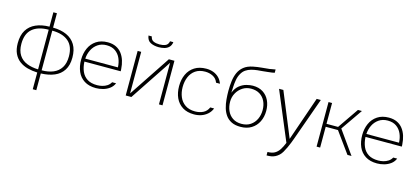

<svg xmlns="http://www.w3.org/2000/svg" viewBox="-72 -1339 4789 2193"><g transform="rotate(15 2323.0 -242.5)"><path d="M351 206V8Q290 6 235.5 -8.5Q181 -23 139 -54Q97 -85 73 -135.5Q49 -186 49 -259Q49 -353 86 -413Q123 -473 191 -503Q259 -533 351 -534V-704H393V-534Q487 -533 554.5 -502.5Q622 -472 658.5 -412Q695 -352 695 -259Q695 -169 657.5 -110.5Q620 -52 552.5 -23.5Q485 5 393 8V206ZM351 -29V-498Q227 -498 159 -440Q91 -382 91 -262Q91 -181 124 -130Q157 -79 216 -55Q275 -31 351 -29ZM393 -29Q471 -29 529.5 -53.5Q588 -78 620.5 -129.5Q653 -181 653 -262Q653 -382 585 -440Q517 -498 393 -498Z M1043 7Q960 7 905 -28Q850 -63 823.5 -124Q797 -185 797 -263Q797 -338 824.5 -399.5Q852 -461 907 -497.5Q962 -534 1042 -534Q1098 -534 1139.5 -514Q1181 -494 1208 -458.5Q1235 -423 1249.5 -377Q1264 -331 1267 -279Q1268 -272 1268 -265.5Q1268 -259 1268 -252H839Q842 -187 864 -136.5Q886 -86 931 -57.5Q976 -29 1048 -29Q1077 -29 1108 -36.5Q1139 -44 1165 -61Q1191 -78 1206 -106H1253Q1236 -66 1202 -41Q1168 -16 1126 -4.5Q1084 7 1043 7ZM840 -287H1226Q1224 -344 1203 -392Q1182 -440 1141 -469Q1100 -498 1038 -498Q977 -498 933.5 -468Q890 -438 866.5 -390Q843 -342 840 -287Z M1395 0V-527H1437V-36Q1445 -47 1452.5 -58Q1460 -69 1467 -80L1764 -527H1830V0H1788V-492Q1779 -479 1770.5 -465.5Q1762 -452 1753 -438L1462 0ZM1615 -630Q1560 -630 1518.5 -650.5Q1477 -671 1469 -729H1508Q1516 -688 1546 -675.5Q1576 -663 1616 -663Q1655 -663 1685.5 -675.5Q1716 -688 1724 -729H1763Q1758 -691 1736 -669Q1714 -647 1682.5 -638.5Q1651 -630 1615 -630Z M2203 7Q2121 7 2066 -28Q2011 -63 1983.5 -123.5Q1956 -184 1956 -262Q1956 -340 1984.5 -401.5Q2013 -463 2069 -498.5Q2125 -534 2207 -534Q2252 -534 2290 -520Q2328 -506 2356.5 -478Q2385 -450 2400 -408H2354Q2337 -455 2295 -476.5Q2253 -498 2203 -498Q2134 -498 2088.5 -466.5Q2043 -435 2020.5 -381.5Q1998 -328 1998 -262Q1998 -199 2020 -146Q2042 -93 2088.5 -61Q2135 -29 2206 -29Q2259 -29 2301 -50Q2343 -71 2363 -118H2409Q2392 -76 2360 -48Q2328 -20 2288 -6.5Q2248 7 2203 7Z M2752 7Q2688 7 2645 -14.5Q2602 -36 2576 -72.5Q2550 -109 2536.5 -155.5Q2523 -202 2518.5 -253.5Q2514 -305 2514 -354Q2514 -415 2521 -471Q2528 -527 2548.5 -572.5Q2569 -618 2609 -650Q2649 -682 2715 -695Q2766 -705 2813 -709Q2860 -713 2905 -718Q2915 -720 2926 -722Q2937 -724 2949 -726Q2961 -728 2972 -730V-691Q2963 -688 2940.5 -685Q2918 -682 2890.5 -679Q2863 -676 2837.5 -673.5Q2812 -671 2794.5 -669.5Q2777 -668 2775 -668Q2737 -664 2702 -654.5Q2667 -645 2639 -626Q2611 -607 2592 -573Q2572 -538 2564.5 -495Q2557 -452 2555.5 -411.5Q2554 -371 2552 -343Q2576 -402 2614.5 -432Q2653 -462 2695 -473Q2737 -484 2771 -484Q2842 -484 2891 -452.5Q2940 -421 2965.5 -367Q2991 -313 2991 -245Q2991 -173 2962.5 -116Q2934 -59 2880.5 -26Q2827 7 2752 7ZM2754 -29Q2817 -29 2860.5 -58.5Q2904 -88 2926.5 -136.5Q2949 -185 2949 -243Q2949 -301 2927 -347Q2905 -393 2863 -419.5Q2821 -446 2760 -446Q2704 -446 2660 -417.5Q2616 -389 2590.5 -342.5Q2565 -296 2565 -241Q2565 -183 2586 -135Q2607 -87 2649.5 -58Q2692 -29 2754 -29Z M3126 245V204Q3177 204 3209.5 186Q3242 168 3265 133Q3288 98 3308 48L3067 -527H3118L3332 -6L3512 -527H3561L3380 -20Q3372 3 3360 33Q3348 63 3333.5 94.5Q3319 126 3303 153Q3287 180 3269 196Q3248 215 3227 225.5Q3206 236 3182 240.5Q3158 245 3126 245Z M3652 0V-527H3694V-281H3831L4000 -527H4047L3871 -273L4065 0H4017L3839 -246H3694V0Z M4367 7Q4284 7 4229 -28Q4174 -63 4147.5 -124Q4121 -185 4121 -263Q4121 -338 4148.5 -399.5Q4176 -461 4231 -497.5Q4286 -534 4366 -534Q4422 -534 4463.5 -514Q4505 -494 4532 -458.5Q4559 -423 4573.5 -377Q4588 -331 4591 -279Q4592 -272 4592 -265.5Q4592 -259 4592 -252H4163Q4166 -187 4188 -136.5Q4210 -86 4255 -57.5Q4300 -29 4372 -29Q4401 -29 4432 -36.5Q4463 -44 4489 -61Q4515 -78 4530 -106H4577Q4560 -66 4526 -41Q4492 -16 4450 -4.5Q4408 7 4367 7ZM4164 -287H4550Q4548 -344 4527 -392Q4506 -440 4465 -469Q4424 -498 4362 -498Q4301 -498 4257.5 -468Q4214 -438 4190.5 -390Q4167 -342 4164 -287Z"/></g></svg>

Font: Onest Thin
Style: Regular
Weight: 250
Designer: Dmitri Voloshin, Andrey Kudryavtsev
Foundry: Dmitri Voloshin, Andrey Kudryavtsev
Version: Version 1.000;gftools[0.9.33]